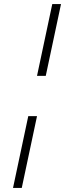

<svg xmlns="http://www.w3.org/2000/svg" viewBox="-20 -763 336 944"><path d="M162 -390 237 -743H280L205 -390ZM44 161 119 -192H162L87 161Z"/></svg>

Font: Saira Expanded ExtraLight
Style: Italic
Weight: 250
Width: 7
Italic angle: -12°
Designer: Hector Gatti with collaboration of the Omnibus-Type team
Foundry: Omnibus-Type
Version: Version 1.101